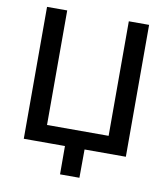

<svg xmlns="http://www.w3.org/2000/svg" viewBox="-94 -807 913 1043"><g transform="rotate(10 362.0 -286.0)"><path d="M643.6 0H80.6V-727.5H191.9V-95.7H531.7V-727.5H643.6ZM308.1 156.2 307.6 -31.2H416L415 156.2Z"/></g></svg>

Font: Inter Medium
Style: Regular
Weight: 500
Designer: Rasmus Andersson
Foundry: rsms
Version: Version 4.001;git-9221beed3